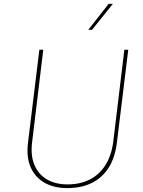

<svg xmlns="http://www.w3.org/2000/svg" viewBox="-20 -957 735 985"><path d="M145 -230Q136 -160 156.5 -111Q177 -62 221 -36.5Q265 -11 326 -11Q392 -11 441.5 -36.5Q491 -62 521.5 -111Q552 -160 561 -230L618 -702H638L580 -228Q571 -151 538.5 -98.5Q506 -46 452 -19Q398 8 324 8Q258 8 209.5 -19Q161 -46 137.5 -98.5Q114 -151 124 -228L182 -702H202ZM559 -937 452 -804H433L537 -937Z"/></svg>

Font: Josefin Sans Thin Thin
Style: Italic
Weight: 250
Italic angle: -7°
Version: Version 2.000